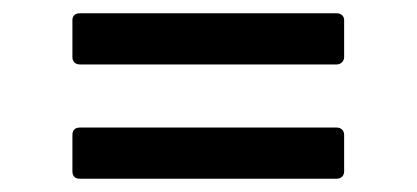

<svg xmlns="http://www.w3.org/2000/svg" viewBox="-20 -445 627 289"><path d="M100 -348H487C493 -348 498 -353 498 -359V-415C498 -421 493 -425 487 -425H100C93 -425 89 -421 89 -415V-359C89 -353 93 -348 100 -348ZM100 -176H487C493 -176 498 -180 498 -187V-242C498 -249 493 -253 487 -253H100C93 -253 89 -249 89 -242V-187C89 -180 93 -176 100 -176Z"/></svg>

Font: Sofia Sans Cond SemiBold
Style: Regular
Weight: 600
Width: 3
Designer: Botio Nikoltchev, Ani Petrova
Foundry: lettersoup
Version: Version 4.100